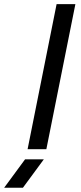

<svg xmlns="http://www.w3.org/2000/svg" viewBox="-124 -718 391 924"><path d="M238.8 -698.2 99.1 0H8.8L148.4 -698.2ZM86.9 48.8 -13.7 185.5H-104L-3.4 48.8Z"/></svg>

Font: Sansation
Style: Italic
Weight: 400
Designer: Bernd Montag
Version: Version 1.301